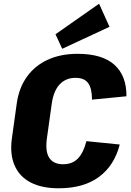

<svg xmlns="http://www.w3.org/2000/svg" viewBox="-20 -1000 704 1031"><path d="M295 11Q204 11 144 -20.5Q84 -52 58 -112.5Q32 -173 44 -258L70 -445Q82 -529 125 -588.5Q168 -648 237 -679.5Q306 -711 397 -711Q529 -711 594.5 -652Q660 -593 659 -483L474 -465Q474 -525 453.5 -553.5Q433 -582 385 -582Q334 -582 301 -547.5Q268 -513 258 -444L232 -258Q222 -187 244.5 -152.5Q267 -118 319 -118Q368 -118 398 -148.5Q428 -179 444 -242L623 -224Q594 -111 511.5 -50Q429 11 295 11ZM568 -856 314 -738 278 -816 512 -980Z"/></svg>

Font: Pathway Extreme SemiCondensed ExtraBold
Style: Italic
Weight: 800
Width: 4
Italic angle: -8°
Version: Version 1.001;gftools[0.9.26]